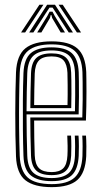

<svg xmlns="http://www.w3.org/2000/svg" viewBox="-20 -782 424 810"><path d="M198.2 7.5Q124 7.5 87.2 -21.5Q50.5 -50.5 47.5 -121.8Q44.2 -210.2 44.4 -304.5Q44.5 -398.8 47.5 -477Q50.8 -549 87.2 -578.2Q123.8 -607.5 197.5 -607.5Q272 -607.5 306.2 -577.9Q340.5 -548.2 343.8 -478.5Q344 -471 344.4 -448.5Q344.8 -426 344.8 -395.5Q344.8 -365 344.2 -332.8Q343.8 -300.5 342.5 -273.5H124Q124 -233.5 124.6 -198.8Q125.2 -164 126.5 -126.8Q128 -89 144.6 -72.5Q161.2 -56 198.2 -56Q229.8 -56 246.1 -71.4Q262.5 -86.8 264.5 -126Q265.5 -143.8 265.2 -167.5Q265 -191.2 263.8 -209.8H279.8Q281 -188.2 281 -164.4Q281 -140.5 280.2 -125.5Q278 -81.5 258.9 -62.4Q239.8 -43.2 198.2 -43.2Q152.8 -43.2 132.6 -62.8Q112.5 -82.2 110.8 -126.2Q109.2 -167 108.6 -208.2Q108 -249.5 107.8 -286.5H327.2Q328.5 -322.2 328.8 -362.9Q329 -403.5 328.6 -435.5Q328.2 -467.5 327.8 -477.8Q325 -540.5 294.8 -567.6Q264.5 -594.8 197.5 -594.8Q131.5 -594.8 98.8 -568Q66 -541.2 63.2 -474.8Q61.5 -428.8 60.8 -368.2Q60 -307.8 60.6 -244.1Q61.2 -180.5 63.2 -124.8Q65.8 -61.2 96.8 -33.2Q127.8 -5.2 198.2 -5.2Q263.8 -5.2 294.2 -32.5Q324.8 -59.8 327.8 -123.8Q328.5 -139.5 328.5 -165Q328.5 -190.5 327 -209.8H342.8Q344.2 -190.5 344.4 -164.8Q344.5 -139 343.8 -123Q340.2 -53 306.4 -22.8Q272.5 7.5 198.2 7.5ZM198.2 -17.8Q139.8 -17.8 110.5 -41.5Q81.2 -65.2 79 -124.5Q77.2 -173.5 76.6 -235Q76 -296.5 76.5 -359.1Q77 -421.8 79 -473.8Q81.5 -533.8 110.2 -558Q139 -582.2 197.5 -582.2Q256.2 -582.2 282.9 -557.9Q309.5 -533.5 312 -477.5Q312.2 -468 312.8 -439.9Q313.2 -411.8 313.1 -374.2Q313 -336.8 311.8 -299.5H92Q92 -255.2 92.8 -209.4Q93.5 -163.5 95 -125.5Q97 -73.5 121.8 -52.1Q146.5 -30.8 198.2 -30.8Q247.2 -30.8 270.5 -52.2Q293.8 -73.8 296.2 -124.8Q297 -140.2 296.9 -165.1Q296.8 -190 295.5 -209.8H311.2Q312.8 -189.5 312.8 -164.9Q312.8 -140.2 312 -124.2Q309 -67.2 282.6 -42.5Q256.2 -17.8 198.2 -17.8ZM92 -312.5H296.2Q297.2 -345.8 297.2 -379.5Q297.2 -413.2 297 -439.5Q296.8 -465.8 296.2 -476.5Q294 -526 271.1 -547.6Q248.2 -569.2 197.5 -569.2Q145 -569.2 121 -547Q97 -524.8 95 -473Q93.5 -436.2 92.9 -394.2Q92.2 -352.2 92 -312.5ZM108 -325.8Q108 -353.8 108.8 -394.8Q109.5 -435.8 110.8 -472.2Q112.5 -517.8 132.9 -537.2Q153.2 -556.8 197.5 -556.8Q240 -556.8 259.2 -538Q278.5 -519.2 280.2 -476Q280.8 -465.5 281.1 -441.4Q281.5 -417.2 281.4 -386.6Q281.2 -356 280.5 -325.8ZM124 -338.8H264.8Q265.8 -383.8 265.4 -423Q265 -462.2 264.5 -475Q263 -510.2 248.2 -527.1Q233.5 -544 197.5 -544Q160.2 -544 144.1 -526.8Q128 -509.5 126.5 -471.8Q125.2 -436.5 124.8 -404.1Q124.2 -371.8 124 -338.8ZM68.8 -645 146.2 -762H163.2L86 -645ZM103 -645 178.8 -762H212L287.8 -645H270L217 -727L202 -749.8H188.8L173.5 -726.8L120.8 -645ZM304.5 -645 227.2 -762H244.5L322 -645ZM136.8 -645 180 -715 189.2 -732.8H201.5L210.8 -715L254.2 -645H236.2L200 -706.2L196.8 -718.5H194L190.8 -706.2L154.5 -645Z"/></svg>

Font: Big Shoulders Inline Text
Style: Regular
Weight: 400
Designer: Patric King
Foundry: XO Type Co
Version: Version 1.000